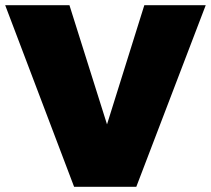

<svg xmlns="http://www.w3.org/2000/svg" viewBox="-25 -721 814 741"><path d="M-5 -701H243L388 -241L532 -701H769L501 0H261Z"/></svg>

Font: TypoPRO Montserrat Alternates
Style: Regular
Weight: 900
Designer: Julieta Ulanovsky
Foundry: Julieta Ulanovsky
Version: Version 6.001